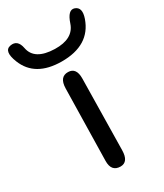

<svg xmlns="http://www.w3.org/2000/svg" viewBox="-257 -849 814 951"><g transform="rotate(-30 150.0 -373.0)"><path d="M148.9 -511.2Q99.6 -512.2 98.1 -447.3L89.8 -37.6Q88.4 23.9 140.6 24.4Q186.5 24.4 187.5 -41.5L194.3 -447.8Q195.3 -510.3 148.9 -511.2ZM149.9 -642.6Q35.6 -645.5 21.5 -722.2Q11.2 -775.9 -32.7 -767.6Q-76.2 -759.3 -46.9 -685.5Q-2.4 -572.8 147.9 -571.8Q309.1 -570.8 353 -697.8Q372.6 -754.9 335.4 -768.1Q300.8 -780.3 278.8 -713.4Q254.4 -640.1 149.9 -642.6Z"/></g></svg>

Font: Comic Relief
Style: Regular
Weight: 400
Designer: Jeff Davis
Foundry: Loudifier
Version: Version 1.200; ttfautohint (v1.8.4.7-5d5b)